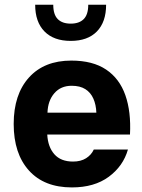

<svg xmlns="http://www.w3.org/2000/svg" viewBox="-20 -797 610 822"><path d="M182.3 -221.1H536.5Q541.6 -318.8 516.6 -389.7Q491.6 -460.7 434.4 -499.1Q377.3 -537.6 285.2 -537.6Q169.4 -537.6 104 -465.2Q38.6 -392.8 38.6 -266.2Q38.6 -139.3 103.9 -67Q169.1 5.4 287.7 5.4Q383.8 5.4 445.6 -40.1Q507.3 -85.6 527.7 -156.7H381.5Q371.1 -133.9 348.6 -119.6Q326 -105.3 292.7 -105.3Q240.3 -105.3 212.7 -136.7Q185.1 -168.1 182.3 -221.1ZM183.3 -314.6Q184.9 -365.8 212.6 -397.8Q240.2 -429.8 286.9 -429.8Q322.8 -429.8 345.6 -415.2Q368.4 -400.6 379.8 -374.6Q391.3 -348.6 392.5 -314.6ZM434.3 -776.6H357.8Q357.8 -734.7 338.4 -715.2Q319 -695.8 282.8 -695.8Q246.6 -695.8 227.3 -715.2Q208 -734.7 208 -776.6H130.6Q130.6 -703 170.4 -662.4Q210.1 -621.9 282.8 -621.9Q355.5 -621.9 394.9 -662.4Q434.3 -703 434.3 -776.6Z"/></svg>

Font: Estedad-FD VF
Style: Regular
Weight: 100
Designer: Amin Abedi
Version: Version 7.3